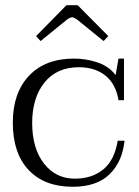

<svg xmlns="http://www.w3.org/2000/svg" viewBox="-20 -704 530 734"><path d="M118 -566 234 -684H277L394 -566L376 -547L275 -629Q262 -638 256 -638Q249 -638 236 -629L135 -547ZM29 -235Q29 -349 91 -414.5Q153 -480 263 -480Q309 -480 352.5 -465.5Q396 -451 422 -417L433 -480H454V-321H433Q423 -383 383 -415Q343 -447 282 -447Q197 -447 150 -388.5Q103 -330 103 -234Q103 -137 148 -79Q193 -21 266 -21Q332 -21 375 -56.5Q418 -92 430 -166H456Q448 -86 399 -38Q350 10 258 10Q150 10 89.5 -54Q29 -118 29 -235Z"/></svg>

Font: Taviraj Light
Style: Regular
Weight: 300
Designer: Katatrad Team
Foundry: CadsonDemak
Version: Version 1.001